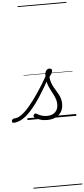

<svg xmlns="http://www.w3.org/2000/svg" viewBox="-286 -1332 946 2155"><g transform="rotate(-5 187.0 -255.0)"><path d="M-159 17Q-170 17 -173.5 9.5Q-177 2 -175 -7Q-173 -16 -165 -23.5Q-157 -31 -145 -31Q-110 -31 -68 -59.5Q-26 -88 24 -146Q74 -204 132.5 -290.5Q191 -377 258 -494L288 -478Q219 -350 158.5 -256.5Q98 -163 43.5 -102.5Q-11 -42 -61 -12.5Q-111 17 -159 17ZM220 19Q176 19 138.5 6.5Q101 -6 79 -24Q71 -32 71 -40.5Q71 -49 79 -57Q88 -66 95 -66Q102 -66 113 -58Q135 -45 162.5 -36Q190 -27 221 -27Q282 -27 315 -59Q348 -91 348 -147Q348 -174 340.5 -199Q333 -224 321 -248.5Q309 -273 295.5 -298Q282 -323 270 -350.5Q258 -378 250.5 -409Q243 -440 243 -476Q243 -516 257.5 -535Q272 -554 296 -554Q310 -554 316.5 -546.5Q323 -539 323 -529Q323 -516 314.5 -500.5Q306 -485 287 -460Q290 -427 299 -399.5Q308 -372 321 -347.5Q334 -323 348.5 -300.5Q363 -278 375.5 -254Q388 -230 395.5 -204Q403 -178 403 -147Q403 -71 353.5 -26Q304 19 220 19ZM0 763H550V773H0ZM0 -20H550V0H0ZM0 -505H550V-500H0ZM0 -1283H550V-1273H0Z"/></g></svg>

Font: Playwrite NL Guides
Style: Regular
Weight: 400
Designer: Veronika Burian, José Scaglione
Foundry: TypeTogether
Version: Version 1.003